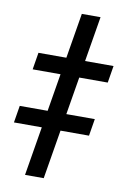

<svg xmlns="http://www.w3.org/2000/svg" viewBox="-131 -774 545 824"><g transform="rotate(10 141.5 -361.5)"><path d="M239.3 -722.7 119.1 0H37.6L157.7 -722.7ZM-8.8 -451.7 3.4 -525.9H330.6L318.4 -451.7ZM-48.3 -213.4 -36.1 -287.6H291L278.8 -213.4Z"/></g></svg>

Font: Inter Medium
Style: Italic
Weight: 500
Italic angle: -9.3988°
Designer: Rasmus Andersson
Foundry: rsms
Version: Version 4.001;git-66647c0bb